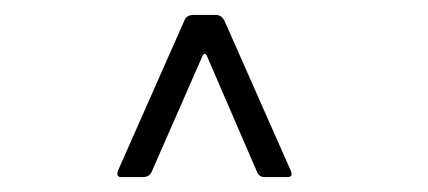

<svg xmlns="http://www.w3.org/2000/svg" viewBox="-20 -711 573 257"><path d="M139 -485 227 -684Q230 -691 239 -691H269Q277 -691 281 -682L369 -483Q373 -474 365 -474H334Q327 -474 324 -481L257 -636Q254 -642 251 -636L183 -481Q180 -474 171 -474H142Q134 -474 139 -485Z"/></svg>

Font: Vivano Light
Style: Regular
Weight: 300
Designer: Joe Prince, Josias Burgherr
Version: Version 2.064;September 19, 2022;FontCreator 14.0.0.2877 64-